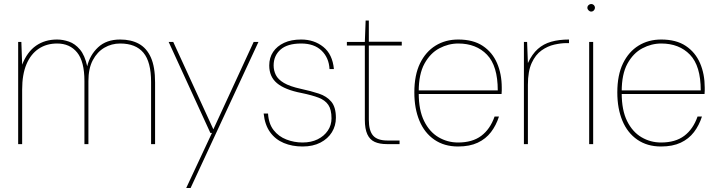

<svg xmlns="http://www.w3.org/2000/svg" viewBox="-20 -722 3591 962"><path d="M71 0V-512H87L91 -398Q116 -462 160.5 -493Q205 -524 266 -524Q295 -524 325.5 -513.5Q356 -503 380.5 -474Q405 -445 417 -390Q430 -446 471.5 -485Q513 -524 582 -524Q637 -524 676 -502.5Q715 -481 736 -434Q757 -387 757 -309V0H737V-311Q737 -412 698.5 -458Q660 -504 582 -504Q539 -504 503 -483Q467 -462 445 -420.5Q423 -379 423 -316V0H403V-316Q403 -414 366.5 -459Q330 -504 266 -504Q213 -504 173.5 -477.5Q134 -451 112.5 -400Q91 -349 91 -273V0Z M913 220 1042 -56H1034L825 -512H848L1049 -74L1251 -512H1275L935 220Z M1496 12Q1444 12 1402 -5.5Q1360 -23 1333.5 -59.5Q1307 -96 1301 -153H1323Q1326 -102 1351 -70Q1376 -38 1415 -23Q1454 -8 1496 -8Q1539 -8 1571.5 -24Q1604 -40 1622.5 -67.5Q1641 -95 1641 -129Q1641 -173 1625 -196.5Q1609 -220 1576.5 -232.5Q1544 -245 1491 -256Q1449 -264 1418 -276.5Q1387 -289 1367.5 -305.5Q1348 -322 1338.5 -344Q1329 -366 1329 -394Q1329 -433 1348.5 -462Q1368 -491 1403.5 -507.5Q1439 -524 1489 -524Q1554 -524 1600 -487Q1646 -450 1653 -376H1631Q1628 -433 1591 -468.5Q1554 -504 1489 -504Q1420 -504 1385.5 -473.5Q1351 -443 1351 -394Q1351 -369 1362 -346.5Q1373 -324 1402.5 -306.5Q1432 -289 1487 -277Q1538 -266 1577.5 -253Q1617 -240 1640 -212.5Q1663 -185 1663 -132Q1663 -92 1643 -59.5Q1623 -27 1585.5 -7.5Q1548 12 1496 12Z M1918 0Q1882 0 1857.5 -11Q1833 -22 1820.5 -49Q1808 -76 1808 -122V-494H1718V-512H1808L1812 -619H1828V-513H1993V-494H1828V-122Q1828 -67 1849.5 -42.5Q1871 -18 1921 -18H1982V0Z M2275 12Q2206 12 2156.5 -22Q2107 -56 2081.5 -117Q2056 -178 2056 -259Q2056 -346 2084.5 -404.5Q2113 -463 2162.5 -493.5Q2212 -524 2276 -524Q2351 -524 2399 -492Q2447 -460 2470.5 -405.5Q2494 -351 2494 -283Q2494 -274 2494 -267.5Q2494 -261 2493 -251H2067V-269H2474Q2474 -392 2420 -448Q2366 -504 2276 -504Q2227 -504 2181.5 -480Q2136 -456 2107 -403.5Q2078 -351 2078 -264V-255Q2078 -170 2105 -115.5Q2132 -61 2177 -34.5Q2222 -8 2275 -8Q2347 -8 2391.5 -41.5Q2436 -75 2458 -138H2480Q2466 -94 2440 -60Q2414 -26 2373.5 -7Q2333 12 2275 12Z M2605 0V-512H2621L2625 -406Q2646 -451 2674.5 -476.5Q2703 -502 2742 -513Q2781 -524 2831 -524V-506H2818Q2791 -506 2757.5 -498.5Q2724 -491 2693.5 -469.5Q2663 -448 2644 -406.5Q2625 -365 2625 -297V0Z M2932 0V-512H2952V0ZM2942 -664Q2935 -664 2929 -670Q2923 -676 2923 -683Q2923 -691 2929 -696.5Q2935 -702 2942 -702Q2950 -702 2955.5 -696.5Q2961 -691 2961 -683Q2961 -676 2955.5 -670Q2950 -664 2942 -664Z M3292 12Q3223 12 3173.5 -22Q3124 -56 3098.5 -117Q3073 -178 3073 -259Q3073 -346 3101.5 -404.5Q3130 -463 3179.5 -493.5Q3229 -524 3293 -524Q3368 -524 3416 -492Q3464 -460 3487.5 -405.5Q3511 -351 3511 -283Q3511 -274 3511 -267.5Q3511 -261 3510 -251H3084V-269H3491Q3491 -392 3437 -448Q3383 -504 3293 -504Q3244 -504 3198.5 -480Q3153 -456 3124 -403.5Q3095 -351 3095 -264V-255Q3095 -170 3122 -115.5Q3149 -61 3194 -34.5Q3239 -8 3292 -8Q3364 -8 3408.5 -41.5Q3453 -75 3475 -138H3497Q3483 -94 3457 -60Q3431 -26 3390.5 -7Q3350 12 3292 12Z"/></svg>

Font: DM Sans 12pt Thin
Style: Regular
Weight: 250
Version: Version 4.004;gftools[0.9.30]